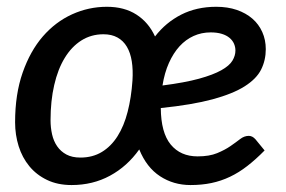

<svg xmlns="http://www.w3.org/2000/svg" viewBox="-20 -538 843 566"><path d="M617.5 -518Q651 -518 678 -508.8Q705 -499.5 724 -483Q743 -466.5 753.2 -443.5Q763.5 -420.5 763.5 -393Q763.5 -360.5 749.8 -333Q736 -305.5 701.2 -283.5Q666.5 -261.5 606.5 -245.2Q546.5 -229 454 -219.5Q454.5 -147 483.2 -112Q512 -77 562.5 -77Q597 -77 620 -86.5Q643 -96 659.2 -107.2Q675.5 -118.5 687.8 -128Q700 -137.5 713.5 -137.5Q724 -137.5 733 -127.5L760 -94.5Q734 -68 709.2 -48.8Q684.5 -29.5 658.2 -17Q632 -4.5 603.5 1.5Q575 7.5 541.5 7.5Q491.5 7.5 451.8 -18.5Q412 -44.5 390.5 -97.5Q355 -47.5 304.2 -20Q253.5 7.5 191 7.5Q150 7.5 118.8 -7.5Q87.5 -22.5 66.5 -48Q45.5 -73.5 35 -107Q24.5 -140.5 24.5 -177.5Q24.5 -260.5 46.8 -324Q69 -387.5 106.2 -430.5Q143.5 -473.5 192.5 -495.8Q241.5 -518 295 -518Q346.5 -518 382.2 -495Q418 -472 437 -430.5Q468.5 -471.5 514 -494.8Q559.5 -518 617.5 -518ZM217 -73.5Q253 -73.5 280.2 -90Q307.5 -106.5 326.5 -136.5Q345.5 -166.5 356.2 -208.2Q367 -250 370.5 -300.5Q372.5 -332 368.5 -357.2Q364.5 -382.5 354 -400.2Q343.5 -418 326.2 -427.5Q309 -437 285 -437Q249 -437 220 -418.8Q191 -400.5 170.8 -367.2Q150.5 -334 139.8 -287.2Q129 -240.5 129 -183.5Q129 -162 133.5 -142Q138 -122 148.5 -106.8Q159 -91.5 175.8 -82.5Q192.5 -73.5 217 -73.5ZM601 -442.5Q574 -442.5 550.8 -432Q527.5 -421.5 509.2 -401.5Q491 -381.5 478 -352.5Q465 -323.5 459 -286Q525 -294.5 566.8 -306Q608.5 -317.5 632.5 -331Q656.5 -344.5 665.2 -359.2Q674 -374 674 -389Q674 -399.5 669.8 -409.2Q665.5 -419 656.5 -426.5Q647.5 -434 633.8 -438.2Q620 -442.5 601 -442.5Z"/></svg>

Font: Lato Semibold
Style: Italic
Weight: 600
Italic angle: -7°
Designer: Lukasz Dziedzic
Foundry: tyPoland Lukasz Dziedzic
Version: Version 2.006; 2014-01-15